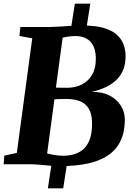

<svg xmlns="http://www.w3.org/2000/svg" viewBox="-24 -889 728 1039"><path d="M300.5 10Q275.5 10 247.2 7.5Q219 5 191.2 2.5Q163.5 0 140 0H-4.5L-0.5 -47L67 -61.5L150.5 -681.5L81 -694.5L86.5 -743H248Q277.5 -743.5 305 -745.5Q332.5 -747.5 361.5 -749.2Q390.5 -751 422.5 -751Q493 -751 538 -737.5Q583 -724 608.2 -701Q633.5 -678 644 -649.8Q654.5 -621.5 655.5 -592Q658 -511.5 611.5 -462.2Q565 -413 472 -391.5Q528.5 -393 568.5 -372.2Q608.5 -351.5 630 -317Q651.5 -282.5 651.5 -242.5Q651.5 -174.5 628.2 -126.2Q605 -78 560.2 -48Q515.5 -18 450.2 -4Q385 10 300.5 10ZM340 -414Q381.5 -414 417.2 -431Q453 -448 474.5 -484.8Q496 -521.5 494.5 -580Q493 -617 480 -642.5Q467 -668 442.5 -681Q418 -694 382.5 -694Q374 -694 362.2 -693Q350.5 -692 338.5 -690Q326.5 -688 315 -685L278.5 -415Q295.5 -414.5 309.8 -414.2Q324 -414 340 -414ZM316.5 -46Q369.5 -46 405.2 -66Q441 -86 458.5 -126.8Q476 -167.5 474 -230Q472 -292.5 438.5 -323Q405 -353.5 332 -353.5Q312.5 -353.5 299.2 -353Q286 -352.5 270.5 -351.5L231 -58.5Q244 -55 259.5 -52.2Q275 -49.5 290.2 -47.8Q305.5 -46 316.5 -46ZM235 130 257.5 -18.5H341L318 130ZM358 -721.5 381 -869H464.5L441.5 -721.5Z"/></svg>

Font: Merriweather 36pt Black
Style: Italic
Weight: 900
Italic angle: -7.8°
Version: Version 2.101